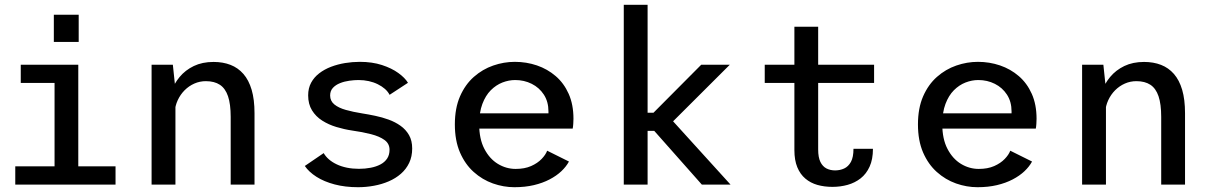

<svg xmlns="http://www.w3.org/2000/svg" viewBox="-20 -770 5072 801"><path d="M43.7 0V-76.1H207.6V-423.9H66.6V-500H306.6V-76.1H462V0ZM204.6 -708.6H308.3V-595H204.6Z M612.4 0V-500H701.1L711.9 -397.7V0ZM942.4 0V-282.3Q942.4 -335.6 931.3 -368.4Q920.2 -401.2 897.3 -416.3Q874.4 -431.4 838.8 -431.4Q813.4 -431.4 790.8 -421.4Q768.1 -411.4 750.2 -393.5Q732.4 -375.6 721.5 -352.1Q710.6 -328.6 708.9 -302L680.9 -311Q680.9 -348.4 693.1 -384.1Q705.3 -419.9 729.2 -448.7Q753.2 -477.6 788.6 -494.6Q824.1 -511.6 870.9 -511.6Q910.2 -511.6 941.6 -499.4Q972.9 -487.3 995.4 -461.6Q1017.9 -435.9 1029.9 -395.3Q1041.8 -354.7 1041.8 -297.6V0Z M1473.7 11Q1420 11 1376.1 -0.6Q1332.1 -12.2 1300.5 -32.3Q1268.8 -52.4 1251.6 -77.6L1330.4 -131.3Q1338.4 -117.2 1352.2 -105.2Q1365.9 -93.3 1384.9 -84.3Q1403.8 -75.3 1427.2 -70.5Q1450.6 -65.7 1477.4 -65.7Q1503.4 -65.7 1526.4 -70.2Q1549.4 -74.6 1567.2 -84Q1585 -93.4 1595.1 -108.6Q1605.1 -123.8 1605.1 -145.2Q1605.1 -170.8 1584.1 -186Q1563 -201.3 1527.7 -210.3Q1492.4 -219.4 1448.6 -225.5Q1415.7 -230.4 1383.3 -240.2Q1350.9 -249.9 1324.2 -266.9Q1297.6 -283.8 1281.6 -309.8Q1265.6 -335.7 1265.6 -372.3Q1265.6 -402.1 1278 -425Q1290.4 -447.9 1311.9 -464.3Q1333.4 -480.8 1361.1 -491.4Q1388.9 -501.9 1419.7 -507Q1450.5 -512 1480.9 -512Q1532.6 -512 1573.3 -498.8Q1614.1 -485.5 1641.8 -465.4Q1669.6 -445.3 1682 -424.6L1605.3 -374.4Q1598.5 -387.9 1585.8 -399.1Q1573.1 -410.2 1556 -418.6Q1538.9 -427.1 1518.5 -431.6Q1498.1 -436.1 1475.7 -436.1Q1457.9 -436.1 1437.2 -433.2Q1416.6 -430.4 1398.5 -423.1Q1380.4 -415.9 1368.9 -403.5Q1357.3 -391 1357.3 -371.6Q1357.3 -348.6 1375 -334.2Q1392.6 -319.9 1422.9 -311.4Q1453.2 -302.9 1491 -296.9Q1516.6 -292.9 1545.2 -286.9Q1573.9 -280.9 1601.3 -271Q1628.7 -261.1 1650.9 -245.3Q1673.1 -229.6 1686.4 -206.4Q1699.6 -183.3 1699.6 -150.6Q1699.6 -116.9 1687.1 -90.6Q1674.6 -64.3 1652.6 -45.1Q1630.6 -25.9 1601.8 -13.5Q1573 -1.1 1540.2 4.9Q1507.5 11 1473.7 11Z M2126.1 11Q2080.8 11 2036.5 -4.6Q1992.3 -20.3 1956.4 -52.4Q1920.5 -84.4 1899 -133.9Q1877.6 -183.4 1877.6 -251Q1877.6 -318.6 1899.1 -368Q1920.7 -417.4 1956.9 -449.3Q1993.1 -481.2 2037.6 -496.6Q2082.1 -512 2127.9 -512Q2175.9 -512 2219.9 -497.1Q2263.9 -482.1 2298.2 -452.6Q2332.6 -423.1 2352.5 -378.5Q2372.4 -333.9 2372.4 -274.5Q2372.4 -265.2 2371.6 -253.5Q2370.9 -241.9 2369.2 -233.4H1956.3V-297.1H2268.1Q2268.1 -299.9 2268.1 -301.1Q2268.1 -302.4 2268.1 -305.1Q2268.1 -345.6 2249 -375.1Q2229.9 -404.5 2198.3 -420.3Q2166.7 -436.1 2129.3 -436.1Q2102.6 -436.1 2076 -425.8Q2049.4 -415.4 2027.5 -393.5Q2005.6 -371.5 1992.4 -336.4Q1979.1 -301.2 1979.1 -251.6Q1979.1 -190.2 2000.8 -148.8Q2022.4 -107.4 2057.1 -86.3Q2091.8 -65.3 2131.3 -65.3Q2168.6 -65.3 2195.6 -77.2Q2222.6 -89.2 2239.5 -106.8Q2256.4 -124.3 2262.7 -141.3L2353.6 -96.1Q2342.2 -74.9 2321.9 -55.7Q2301.6 -36.5 2272.8 -21.5Q2244 -6.4 2207.3 2.3Q2170.6 11 2126.1 11Z M2582.3 0V-750H2681.7V-299.6H2749.7V-223.9H2681.7V0ZM2907.9 0 2671.3 -267.1 2773.1 -280.4 3027.6 0ZM2773.7 -249.6 2680.7 -274 2905.5 -500H3024.7Z M3294.1 -143.7V-658.5H3393.3V-146.4Q3393.3 -113.6 3402.5 -94.6Q3411.8 -75.6 3427.8 -67.3Q3443.9 -59.1 3463.9 -59.1Q3484.4 -59.1 3501.8 -67.1Q3519.3 -75.2 3530 -94.7Q3540.6 -114.2 3540.6 -149.1H3621.8Q3621.8 -105.2 3607.9 -74.8Q3594.1 -44.4 3570.3 -25.8Q3546.5 -7.3 3516.2 1.2Q3485.9 9.6 3452.8 9.6Q3419.1 9.6 3390.2 1.5Q3361.4 -6.7 3339.9 -24.9Q3318.3 -43 3306.2 -72.4Q3294.1 -101.8 3294.1 -143.7ZM3170.4 -423.9V-500H3626.6V-423.9Z M4058.1 11Q4012.8 11 3968.5 -4.6Q3924.3 -20.3 3888.4 -52.4Q3852.5 -84.4 3831 -133.9Q3809.6 -183.4 3809.6 -251Q3809.6 -318.6 3831.1 -368Q3852.7 -417.4 3888.9 -449.3Q3925.1 -481.2 3969.6 -496.6Q4014.1 -512 4059.9 -512Q4107.9 -512 4151.9 -497.1Q4195.9 -482.1 4230.2 -452.6Q4264.6 -423.1 4284.5 -378.5Q4304.4 -333.9 4304.4 -274.5Q4304.4 -265.2 4303.6 -253.5Q4302.9 -241.9 4301.2 -233.4H3888.3V-297.1H4200.1Q4200.1 -299.9 4200.1 -301.1Q4200.1 -302.4 4200.1 -305.1Q4200.1 -345.6 4181 -375.1Q4161.9 -404.5 4130.3 -420.3Q4098.7 -436.1 4061.3 -436.1Q4034.6 -436.1 4008 -425.8Q3981.4 -415.4 3959.5 -393.5Q3937.6 -371.5 3924.4 -336.4Q3911.1 -301.2 3911.1 -251.6Q3911.1 -190.2 3932.8 -148.8Q3954.4 -107.4 3989.1 -86.3Q4023.8 -65.3 4063.3 -65.3Q4100.6 -65.3 4127.6 -77.2Q4154.6 -89.2 4171.5 -106.8Q4188.4 -124.3 4194.7 -141.3L4285.6 -96.1Q4274.2 -74.9 4253.9 -55.7Q4233.6 -36.5 4204.8 -21.5Q4176 -6.4 4139.3 2.3Q4102.6 11 4058.1 11Z M4494.4 0V-500H4583.1L4593.9 -397.7V0ZM4824.4 0V-282.3Q4824.4 -335.6 4813.3 -368.4Q4802.2 -401.2 4779.3 -416.3Q4756.4 -431.4 4720.8 -431.4Q4695.4 -431.4 4672.8 -421.4Q4650.1 -411.4 4632.2 -393.5Q4614.4 -375.6 4603.5 -352.1Q4592.6 -328.6 4590.9 -302L4562.9 -311Q4562.9 -348.4 4575.1 -384.1Q4587.3 -419.9 4611.2 -448.7Q4635.2 -477.6 4670.6 -494.6Q4706.1 -511.6 4752.9 -511.6Q4792.2 -511.6 4823.6 -499.4Q4854.9 -487.3 4877.4 -461.6Q4899.9 -435.9 4911.9 -395.3Q4923.8 -354.7 4923.8 -297.6V0Z"/></svg>

Font: Trispace Thin
Style: Regular
Weight: 100
Designer: Tyler Finck
Foundry: Etcetera Type Company
Version: Version 1.210